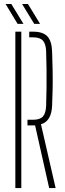

<svg xmlns="http://www.w3.org/2000/svg" viewBox="-20 -962 332 982"><path d="M231.5 0 159.5 -320.5H120.5V-349.5H149Q184.5 -349.5 199.5 -366.2Q214.5 -383 216 -421Q217.5 -467.5 218 -514Q218.5 -560.5 218 -607Q217.5 -653.5 216 -699.5Q214.5 -737.5 199.5 -754.2Q184.5 -771 150 -771H129.5V-800H150Q199 -800 221.8 -776.5Q244.5 -753 246.5 -698.5Q248.5 -647 249.2 -599Q250 -551 249.2 -507Q248.5 -463 246.5 -422Q243.5 -342 189.5 -326.5L264.5 0ZM58.5 0V-800H89V0ZM70 -840 8.5 -941.5H38L100 -840ZM155 -840 93 -941.5H123L185 -840Z"/></svg>

Font: Big Shoulders Stencil Display Thin ExtraLight
Style: Regular
Weight: 250
Version: Version 2.001